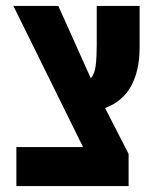

<svg xmlns="http://www.w3.org/2000/svg" viewBox="-20 -625 511 645"><path d="M35 0V-131H259L25 -605H176L285 -362Q298 -377 301.5 -404.5Q305 -432 305 -475V-605H449V-466Q449 -388 420.5 -336Q392 -284 333 -262L412 -108V0Z"/></svg>

Font: Noto Sans Hebrew ExtraCondensed ExtraBold
Style: Regular
Weight: 800
Width: 2
Designer: Monotype Design Team
Foundry: Monotype Imaging Inc.
Version: Version 2.004; ttfautohint (v1.8.4.7-5d5b)